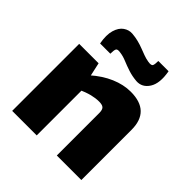

<svg xmlns="http://www.w3.org/2000/svg" viewBox="-197 -869 1007 1007"><g transform="rotate(45 306.0 -366.0)"><path d="M420 -511Q564 -511 564 -372V0H382V-315Q382 -339 372.5 -348Q363 -357 339 -357Q314 -357 285.5 -350Q257 -343 214 -324L205 -418Q257 -464 312 -487.5Q367 -511 420 -511ZM195 -497 217 -397 233 -384V0H51V-497ZM210 -732Q235 -730 256.5 -724.5Q278 -719 297.5 -711.5Q317 -704 336 -697Q355 -690 374 -687Q399 -683 403.5 -692.5Q408 -702 408 -727H484Q498 -650 472 -609Q446 -568 401 -571Q367 -574 338 -583.5Q309 -593 284 -603.5Q259 -614 235 -617Q212 -621 207.5 -611Q203 -601 203 -576H127Q117 -631 127.5 -666.5Q138 -702 161 -718Q184 -734 210 -732Z"/></g></svg>

Font: Exo 2 ExtraBold
Style: Regular
Weight: 800
Designer: Natanael Gama
Foundry: Natanael Gama
Version: Version 2.010